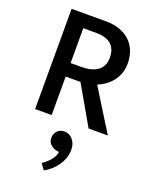

<svg xmlns="http://www.w3.org/2000/svg" viewBox="-172 -721 892 1134"><g transform="rotate(20 274.0 -153.5)"><path d="M76 -630H293Q343 -630 381.5 -615.5Q420 -601 446 -575.5Q472 -550 485 -515Q498 -480 498 -439Q498 -402 486.5 -373Q475 -344 457 -322.5Q439 -301 416.5 -285.5Q394 -270 371 -261L533 0H412L273 -242H180V0H76ZM180 -327H248Q278 -327 303 -333Q328 -339 347 -352Q366 -365 376.5 -385.5Q387 -406 387 -435Q387 -491 355 -518.5Q323 -546 263 -546H180ZM277 187Q259 184 241.5 168.5Q224 153 224 126Q224 101 240.5 83Q257 65 286 65Q298 65 311 70Q324 75 334.5 86Q345 97 352 114Q359 131 359 156Q359 181 350.5 205.5Q342 230 327 252Q312 274 291.5 292.5Q271 311 248 323L221 286Q248 269 270 243Q292 217 295 191Z"/></g></svg>

Font: Mukta Malar Medium
Style: Regular
Weight: 500
Designer: Aadarsh Rajan, Girish Dalvi, Yashodeep Gholap
Foundry: Ek Type
Version: Version 2.538;PS 1.000;hotconv 16.6.51;makeotf.lib2.5.65220;